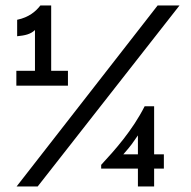

<svg xmlns="http://www.w3.org/2000/svg" viewBox="-20 -674 690 694"><path d="M425.8 -116.2C456.1 -150.4 460 -158.2 478.5 -184.6V-116.2ZM502.9 -290C459 -203.1 395.5 -131.8 345.7 -78.1V-64.5H478.5V0H537.1V-64.5H572.3V-116.2H537.1V-290ZM165 -654.3H126C110.4 -633.8 85 -611.3 42 -602.5V-543C70.3 -545.9 89.8 -549.8 106.4 -565.4V-418H39.1V-364.3H225.6V-418H165ZM40 0H116.2L628.9 -654.3H549.8Z"/></svg>

Font: Sen-gleads
Style: Regular
Weight: 400
Designer: Kosal Sen, Philatype
Foundry: Philatype
Version: Version 1.004; ttfautohint (v1.8.3)